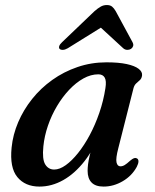

<svg xmlns="http://www.w3.org/2000/svg" viewBox="-20 -712 602 744"><path d="M438.5 -138Q428 -98 431.5 -82.8Q435 -67.5 446.5 -67.5Q455 -67.5 463.2 -72.5Q471.5 -77.5 484.5 -89.5Q493.5 -97 499.2 -99Q505 -101 510 -98.5Q516.5 -95.5 516.5 -86.8Q516.5 -78 510 -65.5Q491 -30.5 455.5 -9.8Q420 11 381.5 11Q350 11 334.8 -4.8Q319.5 -20.5 319.5 -50Q319.5 -61.5 321.2 -75.5Q323 -89.5 327.5 -109Q332 -128.5 340 -156.5Q348 -184.5 360 -224L370 -203.5Q345 -135.5 307.5 -87.5Q270 -39.5 225.2 -14.2Q180.5 11 133 11Q77.5 11 47.2 -25.8Q17 -62.5 25 -140.5Q30 -190.5 50.5 -238.5Q71 -286.5 104.5 -328.5Q138 -370.5 182.5 -402.2Q227 -434 280.2 -452.2Q333.5 -470.5 392.5 -470.5Q439.5 -470.5 470.8 -463.8Q502 -457 517 -445.5Q532 -434 530.5 -420Q529 -408 522.2 -401.8Q515.5 -395.5 508.2 -389.2Q501 -383 497.5 -371ZM148 -144.5Q143 -95 155.2 -75Q167.5 -55 190 -55Q211 -55 234.8 -72Q258.5 -89 282.5 -119Q306.5 -149 327.8 -188.8Q349 -228.5 365 -275Q381 -321.5 388.5 -370.5Q393 -398.5 385.8 -411.2Q378.5 -424 361 -424Q332 -424 303.2 -408Q274.5 -392 248.2 -364.2Q222 -336.5 200.8 -300.8Q179.5 -265 165.8 -225Q152 -185 148 -144.5ZM401 -623.5H350.5L457.5 -525Q464.5 -519 472.8 -518.8Q481 -518.5 487.5 -522.5Q493.5 -526.5 495.8 -533.2Q498 -540 493.5 -548.5L428.5 -668.5Q422 -680 414.5 -686.2Q407 -692.5 394 -692.5Q381 -692.5 370 -686.2Q359 -680 346 -668.5L220.5 -548.5Q211.5 -540 209.5 -533.2Q207.5 -526.5 211 -522.5Q215.5 -518.5 223.8 -518.8Q232 -519 242.5 -525Z"/></svg>

Font: Fraunces Medium
Style: Italic
Weight: 500
Italic angle: -16°
Version: Version 1.000;[b76b70a41]